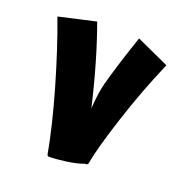

<svg xmlns="http://www.w3.org/2000/svg" viewBox="-108 -662 727 761"><g transform="rotate(20 256.0 -281.5)"><path d="M492 -497Q436 -368 391 -229Q346 -90 335 -25L330 -20H323Q294 -9 250.5 -3Q207 3 176 3L171 -1Q150 -117 107.5 -264Q65 -411 20 -531L175 -566Q228 -420 271 -235Q275 -301 287 -346Q310 -431 354 -560Z"/></g></svg>

Font: Lalezar
Style: Regular
Weight: 400
Designer: Borna Izadpanah
Foundry: Borna Izadpanah
Version: Version 1.003